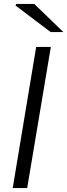

<svg xmlns="http://www.w3.org/2000/svg" viewBox="-20 -962 344 982"><path d="M165 -722H240L119 0H45ZM59 -934 64 -942H155L304 -798H239Z"/></svg>

Font: Nebula Sans Book
Style: Regular
Weight: 400
Italic angle: -9°
Designer: Paul D. Hunt for Adobe (as Source Sans)
Foundry: Nebula Entertainment & Broadcasting LLC
Version: Version 1.010